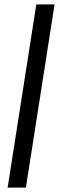

<svg xmlns="http://www.w3.org/2000/svg" viewBox="-20 -731 290 883"><path d="M99.1 131.8H15.1L147 -710.9H231Z"/></svg>

Font: RobotoDraft
Style: Bold Italic
Weight: 700
Italic angle: -12°
Version: Version 2.001150; 2014